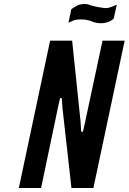

<svg xmlns="http://www.w3.org/2000/svg" viewBox="-20 -938 642 958"><path d="M74 0H185L269.5 -403L279.5 -448.5H288.5L291.5 -401L336.5 0H446L602 -735H491.5L404 -326L394 -281H385L382 -331.5L340 -735H230ZM321.5 -824.5Q333 -829.5 345.2 -835.2Q357.5 -841 382 -841Q416 -841 437.5 -831.5Q459 -822 484.5 -822Q500.5 -822 517.8 -827.8Q535 -833.5 547.5 -845.5L562.5 -914.5Q530.5 -900.5 520.2 -898.8Q510 -897 501 -898Q470.5 -902 455 -905.5Q439.5 -909 432.2 -911.8Q425 -914.5 419.2 -916.2Q413.5 -918 402.5 -918Q379.5 -918 365.2 -910.2Q351 -902.5 336 -892.5Z"/></svg>

Font: League Gothic SemiExpanded Italic
Style: Regular
Weight: 400
Width: 6
Designer: The League of Moveable Type
Version: Version 1.600; ttfautohint (v1.8.3)